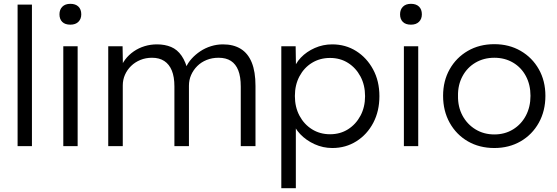

<svg xmlns="http://www.w3.org/2000/svg" viewBox="-20 -764 2912 1004"><path d="M72 0V-740H147V0Z M311 0V-522H386V0ZM291 -689Q291 -714 306 -729Q321 -744 348 -744Q375 -744 390 -729.5Q405 -715 405 -689Q405 -665 390 -650Q375 -635 348 -635Q320 -635 305.5 -649.5Q291 -664 291 -689Z M546 0V-522H621L623 -403L608 -398Q616 -428 634.5 -452.5Q653 -477 679 -495Q705 -513 736 -522.5Q767 -532 801 -532Q842 -532 874.5 -518.5Q907 -505 929.5 -472.5Q952 -440 964 -387L946 -396L953 -413Q963 -436 982.5 -457.5Q1002 -479 1027.5 -496Q1053 -513 1083.5 -522.5Q1114 -532 1146 -532Q1201 -532 1239 -508.5Q1277 -485 1296.5 -437Q1316 -389 1316 -315V0H1239V-311Q1239 -363 1226 -396Q1213 -429 1187.5 -445.5Q1162 -462 1123 -462Q1089 -462 1060.5 -450.5Q1032 -439 1011.5 -418.5Q991 -398 979.5 -372Q968 -346 968 -316V0H892V-312Q892 -362 878.5 -395Q865 -428 839 -445Q813 -462 775 -462Q742 -462 714 -450.5Q686 -439 665.5 -419Q645 -399 633.5 -373Q622 -347 622 -317V0Z M1451 220V-522H1526L1528 -395L1514 -393Q1523 -431 1553 -462.5Q1583 -494 1626 -513Q1669 -532 1717 -532Q1787 -532 1842.5 -497Q1898 -462 1931 -401Q1964 -340 1964 -261Q1964 -183 1932 -122Q1900 -61 1844 -25.5Q1788 10 1718 10Q1669 10 1625 -10Q1581 -30 1550 -62.5Q1519 -95 1509 -133H1527V220ZM1889 -261Q1889 -319 1865 -364Q1841 -409 1800 -435Q1759 -461 1706 -461Q1653 -461 1611.5 -435.5Q1570 -410 1546 -365Q1522 -320 1522 -262Q1522 -204 1546 -159Q1570 -114 1611.5 -88Q1653 -62 1706 -62Q1759 -62 1800 -88Q1841 -114 1865 -159Q1889 -204 1889 -261Z M2092 0V-522H2167V0ZM2072 -689Q2072 -714 2087 -729Q2102 -744 2129 -744Q2156 -744 2171 -729.5Q2186 -715 2186 -689Q2186 -665 2171 -650Q2156 -635 2129 -635Q2101 -635 2086.5 -649.5Q2072 -664 2072 -689Z M2297 -263Q2297 -341 2331.5 -402Q2366 -463 2426.5 -498Q2487 -533 2565 -533Q2642 -533 2702.5 -498Q2763 -463 2797.5 -402Q2832 -341 2832 -263Q2832 -184 2797.5 -122Q2763 -60 2702.5 -25Q2642 10 2565 10Q2487 10 2426.5 -25Q2366 -60 2331.5 -122Q2297 -184 2297 -263ZM2754 -263Q2754 -321 2730 -366Q2706 -411 2663 -436.5Q2620 -462 2565 -462Q2510 -462 2466.5 -436.5Q2423 -411 2398.5 -365.5Q2374 -320 2375 -263Q2374 -205 2398.5 -159.5Q2423 -114 2466.5 -87.5Q2510 -61 2565 -61Q2620 -61 2663 -87.5Q2706 -114 2730 -159.5Q2754 -205 2754 -263Z"/></svg>

Font: Our Lexend Light
Style: Regular
Weight: 300
Designer: Bonnie Shaver-Troup, Thomas Jockin
Foundry: Lexend
Version: Version 1.007